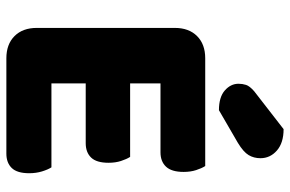

<svg xmlns="http://www.w3.org/2000/svg" viewBox="-170 -716 889 588"><g transform="rotate(90 274.0 -421.5)"><path d="M158 3Q115 3 90 -22Q65 -47 65 -90V-513Q65 -556 90 -581Q115 -606 158 -606H488Q495 -595 500.5 -578Q506 -561 506 -540Q506 -503 490 -486Q474 -469 446 -469H235V-376H460Q467 -365 472.5 -348Q478 -331 478 -310Q478 -273 462 -256.5Q446 -240 418 -240H235V-135H492Q499 -124 504.5 -106Q510 -88 510 -67Q510 -30 494 -13.5Q478 3 450 3ZM375 -846Q417 -846 440.5 -825.5Q464 -805 464 -775Q464 -755 454.5 -739Q445 -723 417 -706L317 -648Q277 -648 256.5 -666Q236 -684 236 -708Q236 -720 239.5 -731Q243 -742 259 -756Z"/></g></svg>

Font: Baloo Paaji 2 ExtraBold
Style: Regular
Weight: 800
Designer: Shuchita Grover, Noopur Datye and Ek Type
Foundry: Ek Type
Version: Version 1.640;hotconv 1.0.111;makeotfexe 2.5.65597; ttfautoh